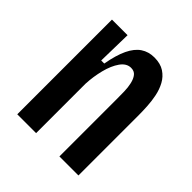

<svg xmlns="http://www.w3.org/2000/svg" viewBox="-154 -649 757 757"><g transform="rotate(45 224.5 -270.5)"><path d="M56 0V-346V-528H143L140 -384H157Q167 -440 183.5 -474.5Q200 -509 224 -525Q248 -541 280 -541Q314 -541 336 -526.5Q358 -512 370.5 -489Q383 -466 388.5 -439Q394 -412 395.5 -385.5Q397 -359 397 -338V0H291V-319Q291 -339 290.5 -361.5Q290 -384 285.5 -403.5Q281 -423 271.5 -435Q262 -447 244 -447Q219 -447 201 -421.5Q183 -396 173 -356.5Q163 -317 161 -276V0Z"/></g></svg>

Font: Bricolage Grotesque Condensed Medium
Style: Regular
Weight: 500
Width: 3
Designer: Mathieu Triay
Foundry: Atelier Triay
Version: Version 1.000;gftools[0.9.30]